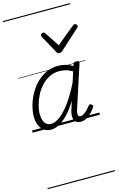

<svg xmlns="http://www.w3.org/2000/svg" viewBox="-215 -1113 1066 1717"><g transform="rotate(-15 318.0 -255.0)"><path d="M168 17Q131 17 104 -1.5Q77 -20 62 -54.5Q47 -89 47 -136Q47 -182 61 -234Q75 -286 102 -336.5Q129 -387 169 -428.5Q209 -470 261 -494.5Q313 -519 376 -519Q408 -519 442.5 -509.5Q477 -500 507 -481L512 -497Q516 -508 522.5 -511.5Q529 -515 542 -515Q560 -515 565 -508Q570 -501 565 -489L438 -100Q431 -77 430 -62Q429 -47 434.5 -39.5Q440 -32 452 -32Q469 -32 485.5 -43Q502 -54 518 -70.5Q534 -87 546 -103Q552 -111 558 -112.5Q564 -114 573 -107Q583 -101 584 -94Q585 -87 581 -80Q569 -62 548.5 -39Q528 -16 501 0.5Q474 17 442 17Q419 17 404.5 8Q390 -1 383.5 -17Q377 -33 377.5 -54Q378 -75 385 -100Q392 -120 398.5 -141.5Q405 -163 412 -184Q368 -113 325 -68.5Q282 -24 242.5 -3.5Q203 17 168 17ZM104 -141Q104 -109 113 -84.5Q122 -60 139 -46.5Q156 -33 181 -33Q219 -33 265 -67.5Q311 -102 361 -170.5Q411 -239 462 -342L492 -436Q456 -457 426.5 -463.5Q397 -470 369 -470Q319 -470 277 -448Q235 -426 203 -390.5Q171 -355 149 -311.5Q127 -268 115.5 -223.5Q104 -179 104 -141ZM614 -840Q622 -840 629 -833.5Q636 -827 636 -819Q636 -813 633.5 -809.5Q631 -806 627 -802L447 -639Q439 -631 431.5 -628.5Q424 -626 416 -626Q409 -626 403 -629Q397 -632 392 -641L302 -804Q300 -808 298.5 -812Q297 -816 297 -820Q297 -829 306 -834.5Q315 -840 321 -840Q328 -840 332 -837.5Q336 -835 339 -830L428 -695L593 -830Q600 -835 604 -837.5Q608 -840 614 -840ZM0 513H623V523H0ZM0 -20H623V0H0ZM0 -505H623V-500H0ZM0 -1033H623V-1023H0Z"/></g></svg>

Font: Playwrite IN Guides
Style: Regular
Weight: 400
Designer: Veronika Burian, José Scaglione
Foundry: TypeTogether
Version: Version 1.003